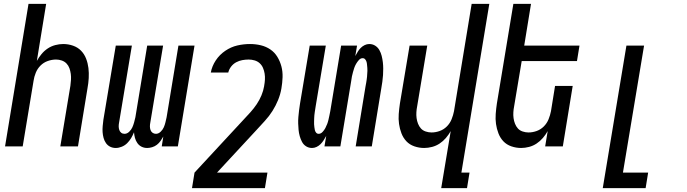

<svg xmlns="http://www.w3.org/2000/svg" viewBox="-20 -755 3540 990"><path d="M6 0 127 -735H218L170 -441Q180 -459 194 -476Q208 -493 226 -505Q244 -517 265 -522.5Q286 -528 306 -528Q332 -528 356.5 -519.5Q381 -511 398 -493.5Q415 -476 424 -452.5Q433 -429 436 -404Q439 -379 437.5 -352.5Q436 -326 431 -299L382 0H291L343 -313Q345 -328 346 -343.5Q347 -359 345 -374Q343 -389 338 -403Q333 -417 323 -427.5Q313 -438 298.5 -443Q284 -448 269 -448Q248 -448 226.5 -440.5Q205 -433 189 -417Q173 -401 164.5 -380Q156 -359 153 -338L97 0Z M739 8Q723 8 710 1.5Q697 -5 688.5 -17Q680 -29 676 -43.5Q672 -58 671 -73Q665 -58 656.5 -43.5Q648 -29 636 -17Q624 -5 608 1.5Q592 8 577 8Q561 8 548 1.5Q535 -5 526.5 -17Q518 -29 514 -44Q510 -59 509 -74Q508 -89 509.5 -105Q511 -121 513 -137L577 -520H660L594 -123Q592 -113 592 -103.5Q592 -94 595 -85Q598 -76 605 -70.5Q612 -65 622 -65Q635 -65 646 -75.5Q657 -86 662.5 -98.5Q668 -111 671.5 -124Q675 -137 678 -150L739 -520H821L755 -123Q753 -113 753 -103.5Q753 -94 756 -85Q759 -76 766.5 -70.5Q774 -65 784 -65Q797 -65 808 -75.5Q819 -86 824.5 -98.5Q830 -111 833 -124Q836 -137 839 -150L900 -520H983L897 0H814L822 -51Q816 -40 808 -28.5Q800 -17 789 -8.5Q778 0 764.5 4Q751 8 739 8Z M1346 215H970L983 135L1235 -137Q1254 -157 1271.5 -176.5Q1289 -196 1303.5 -217.5Q1318 -239 1328 -263Q1338 -287 1342 -311V-312Q1345 -328 1346 -344Q1347 -360 1344.5 -375.5Q1342 -391 1336 -405Q1330 -419 1319 -429Q1308 -439 1293 -443.5Q1278 -448 1262 -448Q1246 -448 1229.5 -445Q1213 -442 1198 -434Q1183 -426 1172 -412Q1161 -398 1157 -381H1067Q1073 -414 1092.5 -443.5Q1112 -473 1141.5 -493Q1171 -513 1203.5 -520.5Q1236 -528 1269 -528Q1298 -528 1325 -521.5Q1352 -515 1374 -500Q1396 -485 1410 -462Q1424 -439 1431 -412.5Q1438 -386 1437 -357Q1436 -328 1431 -299Q1426 -269 1414 -239.5Q1402 -210 1385 -183Q1368 -156 1345.5 -131.5Q1323 -107 1301 -83L1099 135H1359Z M1589 8Q1572 8 1558.5 -0.5Q1545 -9 1537.5 -23Q1530 -37 1525.5 -53Q1521 -69 1519.5 -85.5Q1518 -102 1517.5 -118.5Q1517 -135 1518.5 -152Q1520 -169 1522 -186Q1524 -203 1527 -221L1577 -520H1660L1608 -209Q1607 -201 1605.5 -193Q1604 -185 1603 -177Q1602 -169 1601 -161Q1600 -153 1600 -145.5Q1600 -138 1599.5 -130Q1599 -122 1599.5 -114.5Q1600 -107 1601 -99Q1602 -91 1603.5 -84Q1605 -77 1610 -71Q1615 -65 1623 -65Q1634 -65 1643 -74.5Q1652 -84 1657.5 -94.5Q1663 -105 1667 -115.5Q1671 -126 1673.5 -137Q1676 -148 1678.5 -159.5Q1681 -171 1683 -182L1739 -520H1821L1812 -466Q1818 -477 1824.5 -488Q1831 -499 1840 -508Q1849 -517 1860.5 -522.5Q1872 -528 1884 -528Q1901 -528 1914.5 -519.5Q1928 -511 1936 -497Q1944 -483 1948 -467Q1952 -451 1954 -434.5Q1956 -418 1956 -401.5Q1956 -385 1955 -368Q1954 -351 1951.5 -334Q1949 -317 1946 -299L1897 0H1814L1865 -311Q1867 -319 1868 -327Q1869 -335 1870.5 -343Q1872 -351 1872.5 -359Q1873 -367 1873.5 -374.5Q1874 -382 1874.5 -390Q1875 -398 1874 -405.5Q1873 -413 1872.5 -421Q1872 -429 1870 -436Q1868 -443 1863 -449Q1858 -455 1850 -455Q1839 -455 1830.5 -445.5Q1822 -436 1816 -425.5Q1810 -415 1806.5 -404.5Q1803 -394 1800 -383Q1797 -372 1794.5 -360.5Q1792 -349 1791 -338L1735 0H1653L1662 -54Q1656 -43 1649 -32Q1642 -21 1633 -12Q1624 -3 1612.5 2.5Q1601 8 1589 8Z M2255 215 2304 -79Q2294 -61 2279.5 -44Q2265 -27 2247 -15Q2229 -3 2208 2.5Q2187 8 2167 8Q2141 8 2116.5 -0.5Q2092 -9 2075.5 -26.5Q2059 -44 2050 -67.5Q2041 -91 2037.5 -116Q2034 -141 2036 -167.5Q2038 -194 2042 -221L2092 -520H2183L2131 -207Q2128 -192 2127 -176.5Q2126 -161 2128 -146Q2130 -131 2135.5 -117Q2141 -103 2150.5 -92.5Q2160 -82 2175 -77Q2190 -72 2205 -72Q2226 -72 2247 -79.5Q2268 -87 2284 -103Q2300 -119 2308.5 -140Q2317 -161 2321 -182L2412 -735H2503L2359 135H2401L2388 215Z M2667 8Q2641 8 2616.5 -0.5Q2592 -9 2575.5 -26.5Q2559 -44 2550 -67.5Q2541 -91 2537.5 -116Q2534 -141 2536 -167.5Q2538 -194 2542 -221L2627 -735H2718L2683 -520H2968L2955 -440H2670L2631 -207Q2628 -192 2627 -176.5Q2626 -161 2628 -146Q2630 -131 2635.5 -117Q2641 -103 2650.5 -92.5Q2660 -82 2675 -77Q2690 -72 2705 -72Q2726 -72 2747 -79.5Q2768 -87 2784 -103Q2800 -119 2808.5 -140Q2817 -161 2821 -182L2842 -312H2933L2882 0H2791L2804 -79Q2794 -61 2779.5 -44Q2765 -27 2747 -15Q2729 -3 2708 2.5Q2687 8 2667 8Z M3088 215 3210 -520H3301L3192 135H3322L3309 215Z"/></svg>

Font: Iosevka Medium
Style: Italic
Weight: 500
Italic angle: -9°
Monospace: yes
Designer: Belleve Invis
Foundry: Belleve Invis
Version: Version 32.5.0; ttfautohint (v1.8.4)